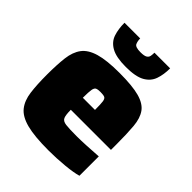

<svg xmlns="http://www.w3.org/2000/svg" viewBox="-201 -833 961 961"><g transform="rotate(45 279.0 -352.5)"><path d="M303 8Q204 8 148.5 -6.5Q93 -21 68 -52.5Q43 -84 36.5 -134Q30 -184 30 -254Q30 -325 36 -375Q42 -425 65.5 -456.5Q89 -488 140 -503Q191 -518 281 -518Q372 -518 421.5 -504.5Q471 -491 492.5 -461Q514 -431 518.5 -380Q523 -329 523 -254V-215H239Q239 -179 245.5 -163.5Q252 -148 276.5 -145Q301 -142 354 -142Q379 -142 420.5 -144Q462 -146 503 -149V-12Q473 -3 416.5 2.5Q360 8 303 8ZM239 -300H325Q325 -341 322.5 -358Q320 -375 311 -379Q302 -383 281 -383Q263 -383 254 -379Q245 -375 242 -358Q239 -341 239 -300ZM282 -561Q214 -561 179 -580.5Q144 -600 132.5 -634.5Q121 -669 121 -713H232Q232 -694 238.5 -679.5Q245 -665 282 -665Q308 -665 318.5 -671.5Q329 -678 331 -689Q333 -700 333 -713H444Q444 -669 432 -634.5Q420 -600 385.5 -580.5Q351 -561 282 -561Z"/></g></svg>

Font: Saira Black
Style: Regular
Weight: 900
Designer: Hector Gatti with collaboration of the Omnibus-Type team
Foundry: Omnibus-Type
Version: Version 1.100; ttfautohint (v1.8.3)